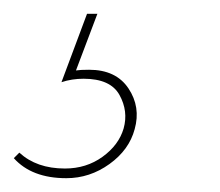

<svg xmlns="http://www.w3.org/2000/svg" viewBox="-79 -20 319 278"><path d="M50 81Q89 81 107 108Q125 135 116 167Q108 197 79.5 217.5Q51 238 17 238Q-33 238 -59 209L-51 201Q-26 224 15 224Q46 224 69.5 207Q93 190 100 166Q107 141 94 117.5Q81 94 42 94Q25 94 10 99L47 0H62L31 82Q37 81 50 81Z"/></svg>

Font: EauTestInfant Thin
Style: Italic
Weight: 250
Italic angle: -12°
Designer: Christian Thalmann (Catharsis Fonts)
Version: Version 0.001;PS 000.001;hotconv 1.0.88;makeotf.lib2.5.64775